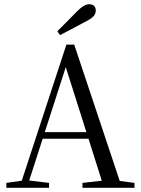

<svg xmlns="http://www.w3.org/2000/svg" viewBox="-20 -888 668 908"><path d="M10 0H212V-23L113 -35H93L10 -23ZM72 0H107L296 -586L301 -599H282L472 0H557L331 -677H294ZM170 -232H435V-263H170ZM370 0H616V-23L520 -36H484L370 -23ZM251 -740 264 -722Q296 -739 327 -755Q357 -771 387 -787Q414 -801 424 -813Q433 -825 433 -838Q433 -851 425 -860Q416 -868 401 -868Q389 -868 376 -860Q362 -852 342 -832Q319 -809 297 -786Q274 -763 251 -740Z"/></svg>

Font: Source Serif 4 48pt
Style: Regular
Weight: 400
Designer: Frank Grie√ühammer
Foundry: Adobe Systems Incorporated
Version: Version 4.004;hotconv 1.0.116;makeotfexe 2.5.65601